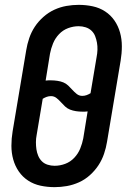

<svg xmlns="http://www.w3.org/2000/svg" viewBox="-20 -763 540 791"><path d="M205 8Q175 8 147 2Q119 -4 96 -19Q73 -34 57.5 -56.5Q42 -79 34.5 -106Q27 -133 27 -162.5Q27 -192 32 -222L88 -556Q92 -581 100.5 -606Q109 -631 123.5 -653Q138 -675 159 -693.5Q180 -712 204 -723Q228 -734 253.5 -738.5Q279 -743 304 -743Q334 -743 362 -737Q390 -731 413 -716Q436 -701 451.5 -678.5Q467 -656 474.5 -629Q482 -602 482 -572.5Q482 -543 477 -513L421 -179Q417 -154 408.5 -129Q400 -104 385.5 -82Q371 -60 350.5 -41.5Q330 -23 305.5 -12Q281 -1 255.5 3.5Q230 8 205 8ZM319 -368Q328 -368 336.5 -371Q345 -374 353 -379L378 -528Q381 -543 381.5 -558Q382 -573 379.5 -587Q377 -601 372 -614Q367 -627 357 -636.5Q347 -646 333 -650.5Q319 -655 304 -655Q282 -655 260.5 -647Q239 -639 223 -622Q207 -605 198.5 -584Q190 -563 186 -542L168 -431Q174 -432 179.5 -432Q185 -432 190 -432Q203 -432 216.5 -430Q230 -428 241 -423.5Q252 -419 261 -410.5Q270 -402 278 -393Q286 -384 296 -376Q306 -368 319 -368ZM205 -80Q227 -80 248.5 -88Q270 -96 286 -113Q302 -130 310.5 -151Q319 -172 323 -193L341 -304Q335 -303 329.5 -303Q324 -303 319 -303Q306 -303 293 -305Q280 -307 268.5 -311.5Q257 -316 248 -324.5Q239 -333 231 -342Q223 -351 213 -359Q203 -367 190 -367Q181 -367 172.5 -364Q164 -361 156 -356L131 -207Q128 -192 128 -177Q128 -162 130 -148Q132 -134 137.5 -121Q143 -108 152.5 -98.5Q162 -89 176 -84.5Q190 -80 205 -80Z"/></svg>

Font: Iosevka Semibold
Style: Italic
Weight: 600
Italic angle: -9°
Monospace: yes
Designer: Belleve Invis
Foundry: Belleve Invis
Version: Version 32.5.0; ttfautohint (v1.8.4)